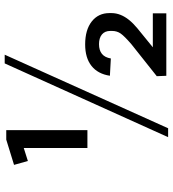

<svg xmlns="http://www.w3.org/2000/svg" viewBox="22 -770 756 841"><g transform="rotate(-90 400.5 -350.0)"><path d="M250.4 -345.6H172.2V-644.6L205 -634.8L115.3 -606.4L98.3 -667L208.9 -701.1H250.4ZM542.8 -707.9H580.9L258.7 7.9H219.7ZM486.8 -41.8 626.7 -152.9Q662.4 -183.7 673.7 -200Q685 -216.3 685 -237.9V-245.6Q685 -268.9 669.8 -281.8Q654.6 -294.8 627.1 -294.8Q600.2 -294.8 584.5 -282Q568.8 -269.3 564.4 -243L488.7 -247.1Q496.7 -300 531.8 -327.7Q566.9 -355.5 625.9 -355.5Q689.5 -355.5 726.4 -326.7Q763.2 -297.8 763.2 -249V-240.6Q763.2 -220.1 755.5 -200.8Q747.9 -181.5 733.1 -163.2Q718.4 -145 697.1 -127.3L556.3 -12.6L559.4 -59.1H762.1V0H488.5Z"/></g></svg>

Font: Pathway Extreme 8pt Thin
Style: Regular
Weight: 100
Version: Version 1.001;gftools[0.9.26]